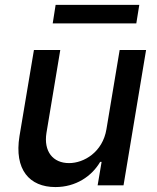

<svg xmlns="http://www.w3.org/2000/svg" viewBox="-20 -747 634 774"><path d="M409.1 -226.2C393.8 -133.5 318.2 -89.5 258.5 -89.5C192.8 -89.5 155.5 -137.1 167.3 -211.3L223 -545.5H116.8L58.6 -198.5C36.6 -63.2 98.7 7.1 203.5 7.1C285.5 7.1 349.8 -36.2 383.9 -94.5H389.6L373.6 0H478L568.9 -545.5H462.4ZM192.5 -652.7H529.5L541.5 -727.3H204.2Z"/></svg>

Font: Magic Ui Pro Medium
Style: Italic
Weight: 500
Italic angle: -9.39999°
Designer: Stefan Endress, Andreas Faust
Version: Version 1.000;FEAKit 1.0